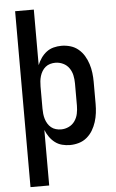

<svg xmlns="http://www.w3.org/2000/svg" viewBox="-62 -777 624 1033"><g transform="rotate(-5 250.0 -260.0)"><path d="M60 215V-735H161V-435Q169 -455 181.5 -473Q194 -491 211 -504Q228 -517 249 -522.5Q270 -528 292 -528Q316 -528 340 -521Q364 -514 383 -498Q402 -482 414.5 -461Q427 -440 434.5 -416.5Q442 -393 445 -368.5Q448 -344 448 -320V-200Q448 -176 445 -151.5Q442 -127 434.5 -103.5Q427 -80 414.5 -59Q402 -38 383 -22Q364 -6 340 1Q316 8 292 8Q270 8 249 2.5Q228 -3 211 -16Q194 -29 181.5 -47Q169 -65 161 -85V215ZM251 -80Q273 -80 293 -89.5Q313 -99 325.5 -117Q338 -135 342.5 -156.5Q347 -178 347 -200V-320Q347 -342 342.5 -363.5Q338 -385 325.5 -403Q313 -421 293 -430.5Q273 -440 251 -440Q237 -440 223 -436Q209 -432 198 -423Q187 -414 179.5 -401.5Q172 -389 168 -375.5Q164 -362 162.5 -348Q161 -334 161 -320V-200Q161 -186 162.5 -172Q164 -158 168 -144.5Q172 -131 179.5 -118.5Q187 -106 198 -97Q209 -88 223 -84Q237 -80 251 -80Z"/></g></svg>

Font: Zed Sans Semibold
Style: Regular
Weight: 600
Designer: Belleve Invis
Foundry: Belleve Invis
Version: Version 1.0.0; ttfautohint (v1.8.4)